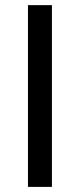

<svg xmlns="http://www.w3.org/2000/svg" viewBox="-20 -731 312 751"><path d="M183.1 0H89.4V-710.9H183.1Z"/></svg>

Font: Vazir FD
Style: Regular-FD
Weight: 400
Designer: Saber Rastikerdar
Foundry: Saber Rastikerdar
Version: Version 30.0.0